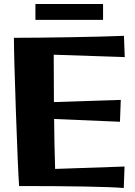

<svg xmlns="http://www.w3.org/2000/svg" viewBox="-20 -940 677 965"><path d="M76 -5Q70 -89 60 -376Q50 -663 50 -750Q161 -750 336.5 -753Q512 -756 603 -760L607 -653L250 -665L251 -427L587 -438L583 -328L252 -342Q253 -221 257 -91L606 -103L602 5Q548 0 405.5 -2.5Q263 -5 76 -5ZM158 -920H498V-840H158Z"/></svg>

Font: Otomanopee One
Style: Regular
Weight: 400
Designer: Das Ende der Wildnis
Foundry: Gutenberg Labo
Version: Version 3.005